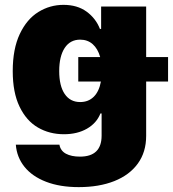

<svg xmlns="http://www.w3.org/2000/svg" viewBox="-20 -557 709 787"><path d="M44.9 36.1H223.6Q228 61 250.2 73Q272.5 85 307.6 85Q396.5 85 396.5 -1V-91.8H391.6Q376 -52.2 336.4 -29.5Q296.9 -6.8 242.2 -6.8Q182.6 -6.8 135.3 -34.4Q87.9 -62 60.1 -119.9Q32.2 -177.7 32.2 -265.6Q32.2 -356.4 61 -417.5Q89.8 -478.5 137.2 -507.8Q184.6 -537.1 240.2 -537.1Q296.9 -537.1 335 -509.3Q373 -481.4 389.6 -438.5H394.5V-530.3H579.1V-323.2H668.9V-222.7H579.1V0Q579.1 66.4 544.9 113.5Q510.7 160.6 448.5 185.3Q386.2 210 302.7 210Q225.6 210 168.7 188Q111.8 166 80.3 126.7Q48.8 87.4 44.9 36.1ZM393.6 -222.7H300.8V-323.2H390.6Q380.9 -357.4 359.9 -376Q338.9 -394.5 308.6 -394.5Q267.6 -394.5 245.1 -360.4Q222.7 -326.2 222.7 -265.6Q222.7 -205.1 245.1 -171.9Q267.6 -138.7 308.6 -138.7Q342.3 -138.7 364.3 -160.4Q386.2 -182.1 393.6 -222.7Z"/></svg>

Font: Pretendard JP Black
Style: Regular
Weight: 900
Designer: Base glyphs from Inter by Rasmus Andersson; Hangeul glyphs from Noto Sans CJK(Source Han Sans) by Jang Soo-young and Kan
Foundry: Kil Hyung-jin
Version: Version 1.309